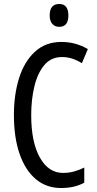

<svg xmlns="http://www.w3.org/2000/svg" viewBox="-20 -936 486 966"><path d="M292 -649Q237 -649 203 -608.5Q169 -568 153 -501.5Q137 -435 137 -357Q137 -221 180.5 -143.5Q224 -66 297 -66Q327 -66 353.5 -73.5Q380 -81 404 -93V-17Q356 10 287 10Q214 10 161 -34Q108 -78 79 -160.5Q50 -243 50 -358Q50 -460 76 -543Q102 -626 155.5 -675.5Q209 -725 289 -725Q361 -725 422 -689L392 -618Q370 -632 345 -640.5Q320 -649 292 -649ZM278 -916Q324 -916 324 -858Q324 -801 278 -801Q256 -801 243 -816Q230 -831 230 -858Q230 -916 278 -916Z"/></svg>

Font: Noto Sans Bengali ExtraCondensed
Style: Regular
Weight: 400
Width: 2
Designer: Jelle Bosma - Monotype Design Team
Foundry: Monotype Imaging Inc.
Version: Version 2.003; ttfautohint (v1.8.4.7-5d5b)